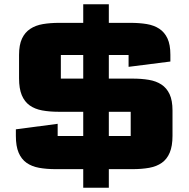

<svg xmlns="http://www.w3.org/2000/svg" viewBox="-20 -802 892 904"><path d="M371.9 82V-5.6H242.1Q198.8 -5.6 164 -11.9Q129.2 -18.3 104.9 -35.5Q80.6 -52.7 67.7 -83.2Q54.7 -113.7 54.7 -162.1V-193.1L251.5 -219.1V-161.8Q251.5 -161.8 251.5 -161.8Q251.5 -161.8 251.5 -161.8H371.9V-275.7H256.6Q213.3 -275.7 178.5 -282.1Q143.7 -288.6 119.5 -305.9Q95.4 -323.2 82.5 -354Q69.7 -384.8 69.7 -433.1V-543.4Q69.7 -590.7 83.5 -620.2Q97.3 -649.6 122.4 -666.1Q147.4 -682.7 182.2 -688.6Q216.9 -694.4 258.5 -694.4H371.9V-782H492.4V-694.4H594.3Q636.5 -694.4 670.9 -688.7Q705.4 -682.9 730.2 -666.5Q755 -650.1 768.6 -620.8Q782.2 -591.5 782.2 -544.4V-512.3L585.4 -487.3V-543Q585.4 -543 585.4 -543Q585.4 -543 585.4 -543H492.4V-431.9H603.8Q646 -431.9 680.5 -426.1Q715 -420.4 739.9 -404.1Q764.8 -387.8 778.5 -358.5Q792.2 -329.2 792.2 -281.9V-162.6Q792.2 -114.2 779.2 -83.5Q766.3 -52.7 742 -35.5Q717.7 -18.3 682.7 -11.9Q647.6 -5.6 603.8 -5.6H492.4V82ZM371.9 -431.9V-543H266.5Q266.5 -543 266.5 -543Q266.5 -543 266.5 -543V-431.9Q266.5 -431.9 266.5 -431.9Q266.5 -431.9 266.5 -431.9ZM492.4 -161.8H595.4Q595.4 -161.8 595.4 -161.8Q595.4 -161.8 595.4 -161.8V-275.7Q595.4 -275.7 595.4 -275.7Q595.4 -275.7 595.4 -275.7H492.4Z"/></svg>

Font: Science Gothic
Style: Regular
Weight: 400
Designer: Thomas Phinney, Vassil Kateliev, Brandon Buerkle
Foundry: Font Detective LLC
Version: Version 1.018